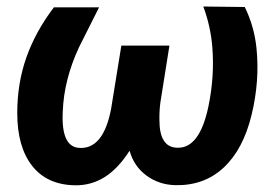

<svg xmlns="http://www.w3.org/2000/svg" viewBox="-20 -550 841 581"><path d="M279.8 -527.8 219.2 -407.2Q173.3 -308.6 169.9 -211.9Q164.6 -106 219.2 -102.5Q293 -97.2 316.4 -221.7L347.2 -412.1H492.7L465.3 -239.7Q461.9 -214.8 462.4 -186.5Q462.4 -104.5 515.6 -103Q584 -99.6 610.8 -228.5Q629.4 -317.9 622.6 -406.2Q617.7 -469.7 595.2 -530.3L720.7 -528.8Q749 -470.7 755.9 -406.7Q766.6 -306.2 741.2 -201.9Q715.8 -97.7 656.7 -42.7Q597.7 12.2 510.7 10.3Q461.9 9.3 423.8 -18.3Q385.7 -45.9 372.1 -93.8Q337.4 -39.6 296.4 -13.9Q255.4 11.7 205.6 10.7Q121.6 8.8 76.9 -48.6Q32.2 -106 32.2 -208Q32.2 -297.9 59.8 -376.2Q87.4 -454.6 143.1 -527.8Z"/></svg>

Font: RobotoInd
Style: Bold Italic
Weight: 700
Italic angle: -12°
Designer: Google
Version: Version 2.001150; 2014